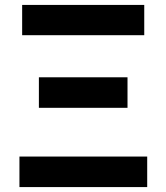

<svg xmlns="http://www.w3.org/2000/svg" viewBox="-20 -760 676 780"><path d="M59 0H578V-124H59ZM138 -322H498V-446H138ZM70 -617H566V-740H70Z"/></svg>

Font: Genne Gothic Bold
Style: Regular
Weight: 700
Designer: Ryoko NISHIZUKA (kana & ideographs); Paul D. Hunt (Latin, Greek & Cyrillic); Wenlong ZHANG (bopomofo); Sandoll Communica
Foundry: Adobe Systems Incorporated
Version: Version 1.004;PS 1.004;hotconv 16.6.51;makeotf.lib2.5.65220